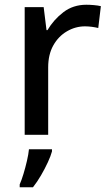

<svg xmlns="http://www.w3.org/2000/svg" viewBox="-20 -568 461 809"><path d="M344 -548Q358 -548 375.5 -546.5Q393 -545 405 -542L394 -450Q382 -453 367 -455Q352 -457 338 -457Q298 -457 262 -436Q226 -415 204.5 -376.5Q183 -338 183 -284V0H84V-538H164L176 -441H180Q206 -485 247 -516.5Q288 -548 344 -548ZM199 70Q194 89 181.5 116Q169 143 153 170.5Q137 198 119 221H63V209Q71 191 79 164.5Q87 138 93.5 110Q100 82 102 61H199Z"/></svg>

Font: Noto Sans New Tai Lue Medium
Style: Regular
Weight: 500
Version: Version 2.003